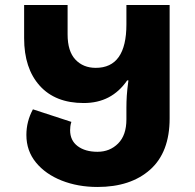

<svg xmlns="http://www.w3.org/2000/svg" viewBox="-20 -734 776 764"><path d="M368 10Q290 10 225.5 -15.5Q161 -41 123 -87.5Q85 -134 85 -197Q85 -251 111 -299L264 -249Q261 -240 260 -231.5Q259 -223 259 -216Q259 -175 289 -152.5Q319 -130 368 -130Q417 -130 450 -163Q483 -196 483 -259V-306Q483 -329 484.5 -353Q486 -377 491 -414H486Q455 -369 412 -346.5Q369 -324 313 -324Q200 -324 138 -393Q76 -462 76 -582V-714H249V-597Q249 -530 280 -497Q311 -464 361 -464Q483 -464 483 -637V-714H655V-263Q655 -128 577.5 -59Q500 10 368 10Z"/></svg>

Font: Noto Sans Georgian ExtraBold
Style: Regular
Weight: 800
Designer: Monotype Design Team, Akaki Razmadze
Foundry: Google LLC
Version: Version 2.005; ttfautohint (v1.8.4.7-5d5b)